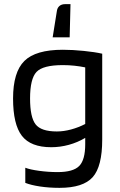

<svg xmlns="http://www.w3.org/2000/svg" viewBox="-20 -744 578 926"><path d="M267 162Q217 162 173.5 155.5Q130 149 102 138V65Q125 74 169.5 80Q214 86 258 86Q333 86 362 56.5Q391 27 391 -48V-79Q354 -57 312 -45.5Q270 -34 227 -34Q128 -34 85.5 -89Q43 -144 43 -269Q43 -396 97.5 -450Q152 -504 283 -504Q330 -504 384 -498.5Q438 -493 473 -485V-71Q473 59 427 110.5Q381 162 267 162ZM283 -430Q187 -430 156 -397Q125 -364 125 -269Q125 -179 151.5 -144.5Q178 -110 254 -110Q287 -110 322.5 -119.5Q358 -129 391 -146V-419Q367 -424 339.5 -427Q312 -430 283 -430ZM234 -564 254 -689Q256 -706 266.5 -715Q277 -724 294 -724H320L316 -564Z"/></svg>

Font: Blinker
Style: Regular
Weight: 400
Designer: Juergen Huber
Foundry: supertype
Version: Version 1.017;hotconv 1.0.117;makeotfexe 2.5.65602